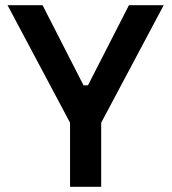

<svg xmlns="http://www.w3.org/2000/svg" viewBox="-20 -720 661 740"><path d="M250 0V-247L9 -700H144L302 -391H319L477 -700H611L370 -247V0Z"/></svg>

Font: Space Grotesk Light SemiBold
Style: Regular
Weight: 600
Version: Version 2.000